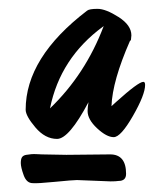

<svg xmlns="http://www.w3.org/2000/svg" viewBox="-20 -714 348 434"><path d="M277 -634 276 -624Q276 -622 274 -622Q234 -531 232 -474L243 -484Q293 -529 304 -529Q308 -529 308 -522Q308 -500 280.5 -452Q253 -404 237 -404Q221 -404 199.5 -424Q178 -444 178 -463Q178 -471 180 -483Q136 -400 109 -400Q82 -400 60 -426Q38 -452 38 -466Q38 -584 177 -690Q182 -694 200.5 -694Q219 -694 248 -675.5Q277 -657 277 -634ZM130 -364 229 -365Q265 -365 265 -321Q265 -305 248 -305Q242 -304 230 -304L154 -307Q145 -307 104.5 -303Q64 -299 54 -300Q40 -300 33.5 -318Q27 -336 27 -345.5Q27 -355 30 -359Q33 -363 39.5 -364Q46 -365 51 -365.5Q56 -366 64.5 -365.5Q73 -365 75 -365ZM213 -654Q116 -583 93 -469Q173 -546 214 -654V-655Z"/></svg>

Font: Devonshire
Style: Regular
Weight: 400
Designer: Astigmatic (AOETI)
Foundry: Astigmatic (AOETI)
Version: Version 1.001